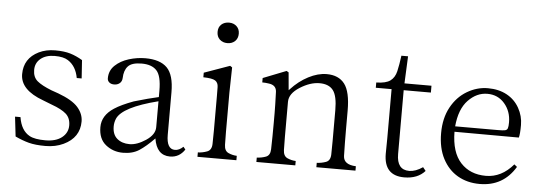

<svg xmlns="http://www.w3.org/2000/svg" viewBox="-50 -904 3004 1065"><g transform="rotate(5 1452.5 -371.5)"><path d="M48.8 -133.8H79.1Q90.8 -59.6 139.6 -33.2Q168 -17.6 227.5 -17.6Q286.1 -17.6 319.3 -43.9Q352.5 -70.3 352.5 -111.3Q352.5 -152.3 326.7 -175.3Q300.8 -198.2 246.1 -217.8L196.3 -237.3Q67.4 -284.2 67.4 -372.1Q67.4 -460 148.4 -500Q188.5 -519.5 239.3 -519.5Q289.1 -519.5 323.2 -509.3Q357.4 -499 391.6 -478.5L398.4 -377H371.1Q359.4 -442.4 313.5 -471.7Q288.1 -488.3 239.3 -488.3Q190.4 -488.3 161.1 -464.4Q131.8 -440.4 131.8 -401.4Q131.8 -361.3 157.2 -339.8Q182.6 -318.4 237.3 -296.9L276.4 -283.2Q355.5 -253.9 387.2 -217.8Q418.9 -181.6 418.9 -138.7Q418.9 -94.7 397 -61.5Q375 -28.3 330.6 -7.3Q286.1 13.7 230.5 13.7Q173.8 13.7 137.2 3.9Q100.6 -5.9 61.5 -24.4Z M525.4 -117.2Q525.4 -182.6 591.8 -225.6Q628.9 -250 697.3 -275.4Q780.3 -299.8 834 -311.5V-346.7Q834 -429.7 806.6 -459Q779.3 -488.3 723.6 -488.3Q668 -488.3 647 -464.8Q626 -441.4 625 -399.4Q624 -379.9 611.3 -369.6Q598.6 -359.4 581.1 -359.4Q563.5 -359.4 553.2 -368.2Q543 -377 543 -390.6Q543 -433.6 573.2 -462.4Q603.5 -491.2 649.4 -505.4Q695.3 -519.5 741.2 -519.5Q823.2 -519.5 862.3 -480Q901.4 -440.4 901.4 -343.8V-107.4Q901.4 -27.3 948.2 -27.3Q971.7 -27.3 994.1 -48.8L1005.9 -34.2Q975.6 11.7 923.8 11.7Q849.6 11.7 835 -81.1Q789.1 -34.2 752.4 -10.3Q715.8 13.7 662.1 13.7Q607.4 13.7 566.4 -19Q525.4 -51.8 525.4 -117.2ZM598.6 -127.9Q598.6 -82 625.5 -59.6Q652.3 -37.1 694.3 -37.1Q736.3 -37.1 785.2 -69.8Q834 -102.5 834 -143.6V-288.1Q636.7 -238.3 607.4 -170.9Q598.6 -149.4 598.6 -127.9Z M1070.3 -442.4V-467.8L1212.9 -518.6L1224.6 -510.7L1221.7 -371.1V-152.3Q1221.7 -112.3 1222.7 -79.1Q1223.6 -45.9 1246.1 -35.6Q1268.6 -25.4 1293 -24.4V0H1076.2V-24.4Q1102.5 -25.4 1127.4 -34.7Q1152.3 -43.9 1153.3 -78.1Q1154.3 -112.3 1154.3 -152.3V-343.8Q1154.3 -371.1 1153.8 -395.5Q1153.3 -419.9 1136.7 -430.7Q1120.1 -441.4 1070.3 -442.4ZM1127 -700.2Q1127 -726.6 1143.6 -741.7Q1160.2 -756.8 1186.5 -756.8Q1211.9 -756.8 1228.5 -741.2Q1245.1 -725.6 1245.1 -700.2Q1245.1 -673.8 1228.5 -658.2Q1211.9 -642.6 1186.5 -642.6Q1160.2 -642.6 1143.6 -658.2Q1127 -673.8 1127 -700.2Z M1398.4 -442.4V-466.8L1527.3 -517.6L1539.1 -510.7L1547.9 -412.1L1553.7 -418Q1596.7 -464.8 1649.4 -492.2Q1702.1 -519.5 1751 -519.5Q1817.4 -519.5 1850.6 -476.1Q1883.8 -432.6 1883.8 -328.1V-223.6Q1883.8 -148.4 1885.7 -75.2Q1887.7 -27.3 1956.1 -24.4V0H1738.3V-24.4Q1764.6 -25.4 1789.1 -34.2Q1813.5 -43 1814.5 -77.6Q1815.4 -112.3 1815.4 -152.3V-324.2Q1815.4 -403.3 1791.5 -434.6Q1767.6 -465.8 1715.8 -465.8Q1664.1 -465.8 1606.9 -429.7Q1549.8 -393.6 1549.8 -347.7V-152.3Q1549.8 -112.3 1550.8 -79.1Q1551.8 -45.9 1574.2 -35.6Q1596.7 -25.4 1621.1 -24.4V0H1404.3V-24.4Q1430.7 -25.4 1454.6 -34.2Q1478.5 -43 1479.5 -77.1Q1481.4 -146.5 1481.4 -223.6V-279.3Q1481.4 -319.3 1478.5 -397.5Q1476.6 -434.6 1434.6 -439.5Q1417 -442.4 1398.4 -442.4Z M2028.3 -467.8V-497.1Q2082 -498 2106.4 -516.1Q2130.9 -534.2 2139.2 -569.8Q2147.5 -605.5 2154.3 -657.2H2191.4L2184.6 -505.9H2335V-467.8H2183.6V-112.3Q2183.6 -24.4 2252.9 -24.4Q2288.1 -24.4 2328.1 -51.8L2343.8 -32.2Q2302.7 13.7 2228.5 13.7Q2115.2 13.7 2115.2 -108.4L2116.2 -195.3V-467.8Z M2411.1 -249Q2411.1 -332 2444.3 -393.1Q2477.5 -454.1 2532.7 -486.8Q2587.9 -519.5 2648.4 -519.5Q2709 -519.5 2753.9 -495.1Q2798.8 -470.7 2823.7 -426.3Q2848.6 -381.8 2848.6 -332Q2848.6 -281.2 2842.8 -261.7L2484.4 -262.7Q2485.4 -148.4 2538.1 -91.3Q2590.8 -34.2 2678.7 -34.2Q2765.6 -34.2 2831.1 -111.3L2846.7 -98.6Q2779.3 13.7 2648.4 13.7Q2579.1 13.7 2525.9 -17.1Q2472.7 -47.9 2441.9 -106.9Q2411.1 -166 2411.1 -249ZM2485.4 -293H2723.6Q2751 -293 2762.7 -295.4Q2774.4 -297.9 2777.8 -308.1Q2781.2 -318.4 2781.2 -340.8Q2781.2 -402.3 2744.1 -445.3Q2707 -488.3 2648.4 -488.3Q2588.9 -488.3 2541.5 -439Q2494.1 -389.6 2485.4 -293Z"/></g></svg>

Font: GenEi Koburi Mincho v6
Style: Regular
Weight: 400
Designer: o_tamon (Modified)
Foundry: o_tamon / Adobe Systems Incorporated
Version: Version 6.1